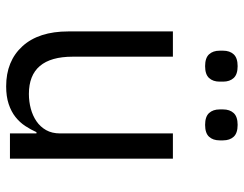

<svg xmlns="http://www.w3.org/2000/svg" viewBox="-102 -658 773 608"><g transform="rotate(90 284.0 -354.5)"><path d="M403 -84H399Q391 -66 379.5 -48.5Q368 -31 351 -17.5Q334 -4 310 4Q286 12 254 12Q174 12 127 -39.5Q80 -91 80 -185V-516H160V-199Q160 -60 278 -60Q302 -60 324.5 -66Q347 -72 364.5 -84Q382 -96 392.5 -114.5Q403 -133 403 -159V-516H483V0H403ZM190 -618Q164 -618 152.5 -630.5Q141 -643 141 -664V-675Q141 -696 152.5 -708.5Q164 -721 190 -721Q216 -721 227.5 -708.5Q239 -696 239 -675V-664Q239 -643 227.5 -630.5Q216 -618 190 -618ZM376 -618Q350 -618 338.5 -630.5Q327 -643 327 -664V-675Q327 -696 338.5 -708.5Q350 -721 376 -721Q402 -721 413.5 -708.5Q425 -696 425 -675V-664Q425 -643 413.5 -630.5Q402 -618 376 -618Z"/></g></svg>

Font: IBM Plex Sans Arabic
Style: Regular
Weight: 400
Designer: Mike Abbink, Paul van der Laan, Pieter van Rosmalen, Wael Morcos, Khajak Apelian
Foundry: Bold Monday
Version: Version 1.005